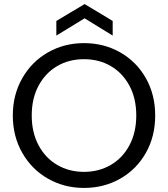

<svg xmlns="http://www.w3.org/2000/svg" viewBox="-20 -917 826 944"><path d="M393 7Q296 7 216 -38.5Q136 -84 89.5 -165.5Q43 -247 43 -349Q43 -451 89.5 -532.5Q136 -614 216 -659.5Q296 -705 393 -705Q491 -705 571 -659.5Q651 -614 697 -533Q743 -452 743 -349Q743 -246 697 -165Q651 -84 571 -38.5Q491 7 393 7ZM393 -72Q466 -72 524.5 -106Q583 -140 616.5 -203Q650 -266 650 -349Q650 -433 616.5 -495.5Q583 -558 525 -592Q467 -626 393 -626Q319 -626 261 -592Q203 -558 169.5 -495.5Q136 -433 136 -349Q136 -266 169.5 -203Q203 -140 261.5 -106Q320 -72 393 -72ZM396 -827 257 -742V-814L396 -897L534 -814V-742Z"/></svg>

Font: MSTAGE
Style: Regular
Weight: 400
Designer: Ninad Kale (Devanagari), Jonny Pinhorn (Latin)
Foundry: Indian Type Foundry
Version: 4.004